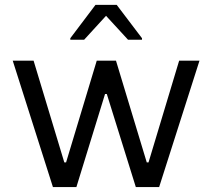

<svg xmlns="http://www.w3.org/2000/svg" viewBox="-20 -755 857 775"><path d="M193.6 0 31.4 -510H115.6L239.6 -99.4H246.7L370.5 -510H448.2L572.4 -99.4H579.5L703.1 -510H785.2L622.4 0H528.2L411.1 -375.6H404L288.4 0ZM263.8 -594.6V-600.7L365.4 -735.3H451.1L553.2 -600.7V-594.6H496.8L408 -691.2L319.6 -594.6Z"/></svg>

Font: Saira Thin
Style: Regular
Weight: 100
Designer: Hector Gatti with collaboration of the Omnibus-Type team
Foundry: Omnibus-Type
Version: Version 1.101